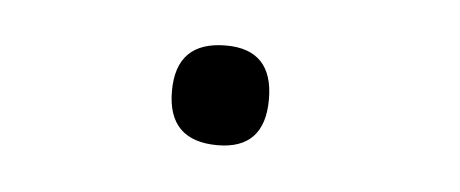

<svg xmlns="http://www.w3.org/2000/svg" viewBox="-24 -317 340 142"><g transform="rotate(5 145.5 -246.0)"><path d="M103 -246Q103 -283 140 -283Q175 -283 175 -246Q175 -209 140 -209Q103 -209 103 -246Z"/></g></svg>

Font: Haskoy ExtraLight
Style: Regular
Weight: 200
Designer: Ertekin Erdin
Foundry: Ertekin Erdin
Version: Version 2.000; ttfautohint (v1.8.4.7-5d5b)